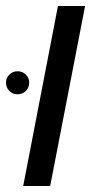

<svg xmlns="http://www.w3.org/2000/svg" viewBox="-42 -619 322 639"><path d="M241.2 -599.1 125 0H35.2L150.9 -599.1ZM-22 -344.2Q-22 -359.9 -10.7 -370.8Q0.5 -381.8 16.1 -381.8Q32.7 -381.8 43.9 -370.8Q55.2 -359.9 55.2 -344.2Q55.2 -327.1 43.9 -316.2Q32.7 -305.2 16.1 -305.2Q0.5 -305.2 -10.7 -316.2Q-22 -327.1 -22 -344.2Z"/></svg>

Font: Arimo
Style: Italic
Weight: 400
Italic angle: -12°
Designer: Steve Matteson
Foundry: Monotype Imaging Inc.
Version: Version 1.33